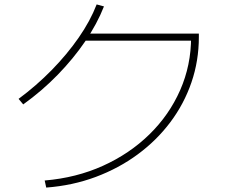

<svg xmlns="http://www.w3.org/2000/svg" viewBox="-20 -824 1040 868"><path d="M182 -8Q325 -20 445.5 -74.5Q566 -129 655.5 -216.5Q745 -304 794.5 -416.5Q844 -529 844 -657L860 -640H358V-672H879V-657Q879 -549 845.5 -451.5Q812 -354 750 -271.5Q688 -189 602.5 -126Q517 -63 412.5 -24Q308 15 189 24ZM64 -377Q145 -437 214 -507.5Q283 -578 335.5 -653.5Q388 -729 417 -804L450 -795Q419 -716 365.5 -637.5Q312 -559 241 -486Q170 -413 85 -352Z"/></svg>

Font: M PLUS 1 ExtraLight
Style: Regular
Weight: 250
Version: Version 1.001